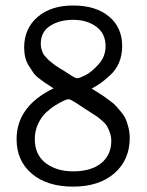

<svg xmlns="http://www.w3.org/2000/svg" viewBox="-20 -675 540 706"><path d="M41 -163.1Q41 -284.2 176.8 -350.1Q175.8 -351.1 162.4 -359.6Q148.9 -368.2 142.6 -372.6Q136.2 -377 122.6 -387.5Q108.9 -397.9 102.1 -408.4Q95.2 -418.9 86.2 -432.9Q77.1 -446.8 73 -463.9Q68.8 -481 68.8 -500Q68.8 -569.8 117.9 -612.3Q167 -654.8 249 -654.8Q332 -654.8 380.6 -614.5Q429.2 -574.2 429.2 -505.9Q429.2 -472.7 418.2 -445.8Q407.2 -418.9 385.5 -398.9Q363.8 -378.9 350.8 -369.9Q337.9 -360.8 316.9 -349.1Q318.8 -348.1 337.4 -336.7Q356 -325.2 361.6 -321Q367.2 -316.9 383.5 -304.9Q399.9 -293 407 -284.9Q414.1 -276.9 426 -262.5Q438 -248 443.1 -235.1Q448.2 -222.2 452.6 -204.6Q457 -187 457 -168Q457 -86.9 400.6 -37.8Q344.2 11.2 249 11.2Q152.8 11.2 96.9 -36.4Q41 -84 41 -163.1ZM107.9 -164.1Q107.9 -106 147.9 -75.4Q188 -44.9 249 -44.9Q314.9 -44.9 352.1 -75Q389.2 -105 389.2 -157.2Q389.2 -173.3 383.5 -188.7Q377.9 -204.1 372.6 -212.6Q367.2 -221.2 354.5 -232.2Q341.8 -243.2 339.4 -244.6Q336.9 -246.1 325.2 -253.9Q309.1 -263.7 291 -275.9Q272.9 -288.1 265.4 -293Q257.8 -297.9 250 -302.5Q242.2 -307.1 238.5 -308.6Q234.9 -310.1 231 -310.1Q227.1 -310.1 215.1 -304.9Q203.1 -299.8 184.6 -288.3Q166 -276.9 148.9 -261Q131.8 -245.1 119.9 -219Q107.9 -192.9 107.9 -164.1ZM129.9 -513.2Q129.9 -504.4 132.3 -495.6Q134.8 -486.8 137.5 -480.5Q140.1 -474.1 147.5 -466.1Q154.8 -458 159.4 -453.6Q164.1 -449.2 176 -440.2Q188 -431.2 195.1 -427Q202.1 -422.9 218.5 -412.4Q234.9 -401.9 244.1 -396Q258.3 -387.2 264.2 -387.2Q271 -387.2 293.5 -398.2Q315.9 -409.2 342 -438Q368.2 -466.8 368.2 -504.9Q368.2 -551.8 334 -576.9Q299.8 -602.1 249 -602.1Q199.2 -602.1 164.6 -580.1Q129.9 -558.1 129.9 -513.2Z"/></svg>

Font: CMU Concrete
Style: Roman
Weight: 500
Version: Version 0.7.0